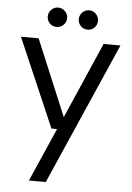

<svg xmlns="http://www.w3.org/2000/svg" viewBox="-60 -722 676 986"><g transform="rotate(5 278.5 -229.0)"><path d="M127 220 248 -56H219L22 -512H113L277 -120L448 -512H535L214 220ZM200 -578Q179 -578 164.5 -592.5Q150 -607 150 -628Q150 -648 164.5 -663Q179 -678 200 -678Q220 -678 235 -663Q250 -648 250 -628Q250 -607 235 -592.5Q220 -578 200 -578ZM360 -578Q339 -578 324.5 -592.5Q310 -607 310 -628Q310 -648 324.5 -663Q339 -678 360 -678Q380 -678 394.5 -663Q409 -648 409 -628Q409 -607 394.5 -592.5Q380 -578 360 -578Z"/></g></svg>

Font: DM Sans 12pt
Style: Regular
Weight: 400
Version: Version 4.004;gftools[0.9.30]